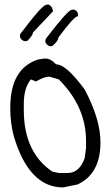

<svg xmlns="http://www.w3.org/2000/svg" viewBox="-20 -801 480 839"><path d="M146 -541 171 -545H181Q201 -545 225 -520Q269 -520 350 -410Q419 -280 419 -179Q419 -41 319 5L256 18Q106 18 40 -207Q25 -266 25 -322V-332Q25 -501 146 -541ZM137 -445 115 -454Q84 -417 84 -347V-320Q84 -135 209 -51L237 -45H275Q327 -45 350 -110L356 -154V-185Q356 -335 237 -454L196 -466H194Q174 -466 137 -445ZM70 -633Q67 -638 67 -645.5Q67 -653 76 -662Q158 -771 179 -779Q183 -781 190.5 -781Q198 -781 207 -768L212 -752Q139 -674 124 -659Q124 -647 99 -622Q95 -621 88 -621Q81 -621 70 -633ZM181 -611Q178 -616 178 -623Q178 -630 186 -639Q269 -747 290 -757Q294 -759 302 -759Q310 -759 319 -747L322 -729Q321 -730 320 -730Q304 -730 235 -637Q235 -623 210 -601Q206 -599 199 -599Q192 -599 181 -611Z"/></svg>

Font: Just Me Again Down Here
Style: Regular
Weight: 400
Designer: Kimberly Geswein
Foundry: Kimberly Geswein
Version: Version 1.002 2007